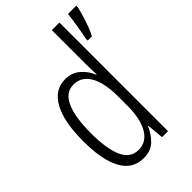

<svg xmlns="http://www.w3.org/2000/svg" viewBox="-228 -850 950 950"><g transform="rotate(-45 247.0 -375.0)"><path d="M494 -750Q490 -731 481 -701Q472 -671 461.5 -642.5Q451 -614 441 -598H412V-611Q414 -618 417.5 -637.5Q421 -657 425 -681.5Q429 -706 432 -727.5Q435 -749 436 -760H494ZM197 10Q121 10 82.5 -59.5Q44 -129 44 -262Q44 -398 84 -470Q124 -542 198 -542Q244 -542 276 -514Q308 -486 322 -449H325Q324 -469 323.5 -486Q323 -503 323 -520V-760H376V0H334L326 -87H323Q307 -48 277 -19Q247 10 197 10ZM208 -37Q263 -37 293 -88.5Q323 -140 323 -233V-295Q323 -390 293.5 -442Q264 -494 208 -494Q153 -494 126 -434.5Q99 -375 99 -262Q99 -153 125 -95Q151 -37 208 -37Z"/></g></svg>

Font: Noto Sans ExtraCondensed Light
Style: Regular
Weight: 300
Width: 2
Designer: Monotype Design Team
Foundry: Monotype Imaging Inc.
Version: Version 2.013; ttfautohint (v1.8.4.7-5d5b)